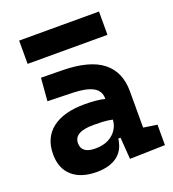

<svg xmlns="http://www.w3.org/2000/svg" viewBox="-135 -835 856 949"><g transform="rotate(-20 293.0 -361.0)"><path d="M388.2 4.9 379.9 -109.4H368.2Q360.8 -49.8 320.6 -20Q280.3 9.8 212.9 9.8Q130.4 9.8 84.5 -30.8Q38.6 -71.3 38.6 -146Q38.6 -232.9 98.6 -279.3Q158.7 -325.7 269 -325.7Q301.3 -325.7 326.4 -323.2Q351.6 -320.8 375 -315.4V-316.9Q375 -358.4 339.6 -377.7Q304.2 -397 234.4 -398.9L102.1 -402.3L111.8 -522.5L224.6 -521Q365.2 -519 433.6 -465.6Q502 -412.1 502 -309.6V-118.2L573.7 -107.4V0ZM375 -206.5Q346.7 -212.4 323.7 -213.4Q300.8 -214.4 275.4 -214.4Q172.9 -214.4 172.9 -155.8Q172.9 -101.6 245.6 -101.6Q287.6 -101.6 316.2 -116.9Q344.7 -132.3 359.4 -156.5Q374 -180.7 375 -206.5ZM73.2 -609.4V-731.9H493.2V-609.4Z"/></g></svg>

Font: CaskaydiaMono NF
Style: Bold
Weight: 700
Designer: Aaron Bell
Foundry: Saja Typeworks
Version: Version 2111.001; ttfautohint (v1.8.4);Nerd Fonts 3.1.1